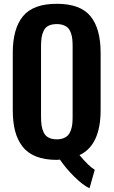

<svg xmlns="http://www.w3.org/2000/svg" viewBox="-20 -839 604 1021"><path d="M456.1 162.1Q420.4 145.5 375.2 100.8Q330.1 56.2 298.8 9.8Q291.5 11.2 282.2 11.2Q217.8 11.2 172.1 -6.8Q126.5 -24.9 99.4 -60.3Q72.3 -95.7 60.1 -143.1Q47.9 -190.4 47.9 -253.9V-558.1Q47.9 -687 102.3 -752.9Q156.7 -818.8 282.2 -818.8Q407.2 -818.8 461.2 -752.9Q515.1 -687 515.1 -558.1V-253.9Q515.1 -66.9 402.8 -14.2Q450.2 43 483.9 64ZM282.2 -98.1Q303.2 -98.1 318.6 -104.5Q334 -110.8 343 -121.3Q352.1 -131.8 357.4 -147.9Q362.8 -164.1 364.5 -180.7Q366.2 -197.3 366.2 -219.2V-591.8Q366.2 -613.8 364.5 -630.4Q362.8 -647 357.4 -662.8Q352.1 -678.7 343 -688.7Q334 -698.7 318.6 -704.8Q303.2 -710.9 282.2 -710.9Q255.9 -710.9 238.5 -702.4Q221.2 -693.8 212.6 -676.3Q204.1 -658.7 201.2 -639.4Q198.2 -620.1 198.2 -591.8V-219.2Q198.2 -190.9 201.2 -171.4Q204.1 -151.9 212.6 -134Q221.2 -116.2 238.5 -107.2Q255.9 -98.1 282.2 -98.1Z"/></svg>

Font: Oswald Medium
Style: Regular
Weight: 500
Designer: Vernon Adams
Foundry: Vernon Adams
Version: Version 4.103